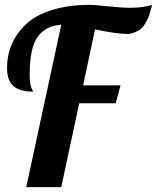

<svg xmlns="http://www.w3.org/2000/svg" viewBox="-20 -770 646 790"><path d="M322 -419H476L456 -345H306L232 0H88L232 -668Q169 -665 135.5 -619Q102 -573 102 -461Q102 -438 105 -423.5Q108 -409 112 -402Q116 -395 116 -393Q62 -393 35.5 -415.5Q9 -438 9 -490Q9 -542 28 -587Q47 -632 86 -669.5Q125 -707 193 -728.5Q261 -750 350 -750Q367 -750 424.5 -744Q482 -738 516 -738Q569 -738 606 -750Q604 -745 598.5 -724Q593 -703 588.5 -693.5Q584 -684 574.5 -668.5Q565 -653 549 -644Q533 -635 511 -630Q460 -630 371 -649Z"/></svg>

Font: Lobster 1.3
Style: Regular
Weight: 400
Designer: Pablo Impallari
Foundry: Pablo Impallari. www.impallari.com
Version: Version 1.003 2010